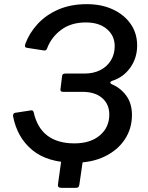

<svg xmlns="http://www.w3.org/2000/svg" viewBox="-20 -773 714 924"><path d="M276 131Q256 131 259 114L280 -37H384L362 115Q361 123 357.5 127Q354 131 344 131ZM340 10Q210 10 136.5 -50Q63 -110 43 -213Q42 -220 44.5 -224.5Q47 -229 52 -230L130 -242Q139 -243 142 -233Q159 -157 208.5 -120Q258 -83 338 -83Q415 -83 460.5 -121.5Q506 -160 506 -222Q506 -271 472 -301Q438 -331 376 -331H283Q269 -331 271 -344L279 -408Q280 -419 295 -419H386Q430 -419 462.5 -435.5Q495 -452 513.5 -482Q532 -512 532 -551Q532 -601 494.5 -633Q457 -665 393 -665Q322 -665 274.5 -629.5Q227 -594 207 -541Q203 -529 193 -530L109 -543Q102 -544 100.5 -549Q99 -554 102 -562Q121 -614 161 -657.5Q201 -701 260.5 -727Q320 -753 398 -753Q469 -753 523.5 -727.5Q578 -702 609 -657.5Q640 -613 640 -554Q640 -494 607 -447.5Q574 -401 520 -384Q512 -381 511 -376.5Q510 -372 517 -368Q559 -351 587 -313.5Q615 -276 615 -220Q615 -154 580.5 -102Q546 -50 484 -20Q422 10 340 10Z"/></svg>

Font: Libre Franklin Medium
Style: Italic
Weight: 500
Italic angle: -8°
Designer: Pablo Impallari, Rodrigo Fuenzalida, Nhung Nguyen
Foundry: Impallari Type
Version: Version 3.000